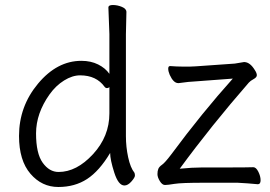

<svg xmlns="http://www.w3.org/2000/svg" viewBox="-20 -729 1077 767"><path d="M863 -60Q975 -60 991 -61H992Q1003 -61 1012 -43Q1021 -25 1021 -9Q1021 7 1010 7Q969 3 929 1H794Q704 1 677 5.5Q650 10 639 10Q628 10 618.5 -5.5Q609 -21 609 -33.5Q609 -46 612.5 -54.5Q616 -63 627.5 -71Q639 -79 664 -112Q787 -278 910 -415L763 -404Q736 -403 694 -397H692Q673 -397 658 -430Q652 -444 652 -454.5Q652 -465 659 -465H661Q687 -463 708 -463H740Q752 -463 762 -464L918 -475L954 -481H958Q980 -479 998 -449Q1006 -437 1006 -428.5Q1006 -420 993 -413Q980 -406 974 -399Q824 -227 698 -55Q748 -60 786 -60ZM485 -681 483 -592V-185Q483 -142 492 -100.5Q501 -59 517 -39Q519 -35 519 -27.5Q519 -20 505 -4Q491 12 477 12Q453 12 436.5 -39.5Q420 -91 420 -118Q377 -46 328 -14Q279 18 213 18Q147 18 101.5 -35Q56 -88 56 -186Q56 -304 132 -395Q208 -486 305 -486Q343 -486 372 -471.5Q401 -457 417 -434V-593L413 -699Q413 -709 431 -709Q449 -709 467 -701.5Q485 -694 485 -681ZM417 -381Q413 -377 407.5 -377Q402 -377 398 -382Q365 -428 300 -428Q269 -428 236 -407.5Q203 -387 178 -352Q124 -276 124 -196Q124 -116 150.5 -79Q177 -42 214 -42Q286 -42 351.5 -113Q417 -184 417 -276Z"/></svg>

Font: LXGW WenKai
Style: Regular
Weight: 400
Designer: LXGW / Fontworks Inc.
Foundry: LXGW / Fontworks Inc.
Version: Version 1.520; June 14, 2025